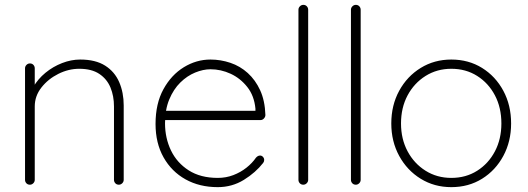

<svg xmlns="http://www.w3.org/2000/svg" viewBox="-20 -760 2171 790"><path d="M310 -515Q373 -515 412.5 -490Q452 -465 470.5 -422Q489 -379 489 -326V-20Q489 -12 483 -6Q477 0 469 0Q460 0 454.5 -6Q449 -12 449 -20V-322Q449 -365 434.5 -400Q420 -435 388.5 -456Q357 -477 306 -477Q262 -477 220 -456Q178 -435 150.5 -400Q123 -365 123 -322V-20Q123 -12 117 -6Q111 0 103 0Q94 0 88.5 -6Q83 -12 83 -20V-479Q83 -487 89 -493Q95 -499 103 -499Q112 -499 117.5 -493Q123 -487 123 -479V-381L98 -333Q98 -369 117 -402Q136 -435 167 -460.5Q198 -486 235.5 -500.5Q273 -515 310 -515Z M876 10Q801 10 743.5 -22Q686 -54 653 -112.5Q620 -171 620 -250Q620 -334 652.5 -393Q685 -452 736.5 -483.5Q788 -515 846 -515Q888 -515 928 -501.5Q968 -488 999.5 -459.5Q1031 -431 1050.5 -388.5Q1070 -346 1072 -287Q1072 -279 1066 -272.5Q1060 -266 1052 -266H644L638 -304H1041L1031 -295V-313Q1026 -366 997.5 -402Q969 -438 929 -456.5Q889 -475 846 -475Q816 -475 783 -461.5Q750 -448 722 -420.5Q694 -393 676.5 -351Q659 -309 659 -253Q659 -192 683.5 -141Q708 -90 756.5 -59Q805 -28 876 -28Q910 -28 940 -39.5Q970 -51 994 -70Q1018 -89 1033 -111Q1041 -120 1050 -120Q1057 -120 1062 -114.5Q1067 -109 1067 -102Q1067 -95 1063 -90Q1032 -50 983.5 -20Q935 10 876 10Z M1248 -720V-20Q1248 -12 1242 -6Q1236 0 1228 0Q1219 0 1213.5 -6Q1208 -12 1208 -20V-720Q1208 -728 1214 -734Q1220 -740 1228 -740Q1237 -740 1242.5 -734Q1248 -728 1248 -720Z M1464 -720V-20Q1464 -12 1458 -6Q1452 0 1444 0Q1435 0 1429.5 -6Q1424 -12 1424 -20V-720Q1424 -728 1430 -734Q1436 -740 1444 -740Q1453 -740 1458.5 -734Q1464 -728 1464 -720Z M2083 -252Q2083 -178 2051 -118.5Q2019 -59 1963.5 -24.5Q1908 10 1837 10Q1767 10 1711 -24.5Q1655 -59 1622.5 -118.5Q1590 -178 1590 -252Q1590 -327 1622.5 -386.5Q1655 -446 1711 -480.5Q1767 -515 1837 -515Q1908 -515 1963.5 -480.5Q2019 -446 2051 -386.5Q2083 -327 2083 -252ZM2043 -252Q2043 -317 2016.5 -367.5Q1990 -418 1943.5 -447.5Q1897 -477 1837 -477Q1778 -477 1731 -447.5Q1684 -418 1657 -367.5Q1630 -317 1630 -252Q1630 -188 1657 -137.5Q1684 -87 1731 -57.5Q1778 -28 1837 -28Q1897 -28 1943.5 -57.5Q1990 -87 2016.5 -137.5Q2043 -188 2043 -252Z"/></svg>

Font: Quicksand Variable Light
Style: Regular
Weight: 300
Designer: Andrew Paglinawan
Foundry: Andrew Paglinawan
Version: Version 3.004